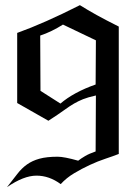

<svg xmlns="http://www.w3.org/2000/svg" viewBox="-20 -701 506 764"><path d="M452.6 -88.4V-595.3Q401.1 -621.1 364.5 -641.3Q327.9 -661.6 297.9 -680.5Q156.8 -608.9 48.4 -570V-291.1L172.6 -220.5Q212.6 -246.3 235 -262.6Q257.4 -278.9 274.7 -288.9Q292.1 -298.9 310.5 -306.3Q328.9 -313.7 361.6 -321.1L360.5 -98.4Q334.7 -89.5 318.7 -80Q302.6 -70.5 291.1 -61.6Q235.3 -77.4 209.5 -77.4Q165.8 -77.4 137.1 -69.5Q108.4 -61.6 87.4 -46.6Q66.3 -31.6 48.9 -8.9Q31.6 13.7 7.9 43.7Q74.2 -2.1 125.3 -2.1Q175.8 -2.1 221.6 31.6Q244.2 6.8 275 -11.6Q305.8 -30 337.6 -44.7Q369.5 -59.5 399.7 -69.5Q430 -79.5 452.6 -88.4ZM361.6 -540.5 360.5 -364.7Q316.8 -349.5 281.6 -330.3Q246.3 -311.1 220.5 -288.9L141.1 -339.5L140 -559.5Q184.7 -574.2 230.5 -603.2Z"/></svg>

Font: MM Bagan
Style: Regular
Weight: 400
Designer: Khon Soe Zaw Thu
Version: Version 1.00 July 10, 2016, initial release